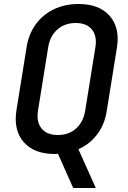

<svg xmlns="http://www.w3.org/2000/svg" viewBox="-20 -760 640 960"><path d="M346 180 270 9Q261 10 254 10Q151 10 99 -49Q47 -108 62 -207L113 -524Q123 -589 158.5 -638Q194 -687 249 -713.5Q304 -740 373 -740Q476 -740 528 -681Q580 -622 565 -524L514 -207Q504 -139 466.5 -89Q429 -39 372 -14L459 180ZM269 -85Q325 -85 361 -118Q397 -151 406 -207L457 -524Q466 -580 439.5 -612.5Q413 -645 359 -645Q304 -645 267 -612.5Q230 -580 221 -524L170 -207Q161 -151 187.5 -118Q214 -85 269 -85Z"/></svg>

Font: JetBrains Mono NL SemiBold
Style: Italic
Weight: 600
Italic angle: -9°
Monospace: yes
Designer: Philipp Nurullin, Konstantin Bulenkov
Foundry: JetBrains
Version: Version 2.305; ttfautohint (v1.8.4.7-5d5b)